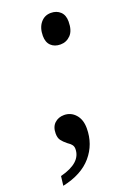

<svg xmlns="http://www.w3.org/2000/svg" viewBox="-146 -593 546 791"><g transform="rotate(-20 127.0 -197.5)"><path d="M121 -463Q121 -498 138.5 -519.5Q156 -541 184 -541Q209 -541 225 -526Q241 -511 241 -483Q241 -443 222.5 -424Q204 -405 178 -405Q152 -405 136.5 -420Q121 -435 121 -463ZM-6 105Q88 81 88 20Q88 9 82 1.5Q76 -6 64 -14Q49 -26 41 -37Q33 -48 33 -67Q33 -96 49.5 -111.5Q66 -127 91 -127Q121 -127 141 -104.5Q161 -82 161 -44Q161 26 117.5 77Q74 128 -11 146Z"/></g></svg>

Font: Noto Serif Narrow
Style: Italic
Weight: 400
Width: 4
Italic angle: -12°
Designer: Monotype Design Team
Foundry: Monotype Imaging Inc.
Version: Version 1.001